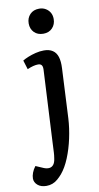

<svg xmlns="http://www.w3.org/2000/svg" viewBox="-144 -806 559 1080"><g transform="rotate(-10 135.0 -265.5)"><path d="M217 -124Q214 -69 201.5 -11Q189 47 168.5 97Q148 147 121 179Q109 193 95 205Q81 217 65 223Q49 229 31 229Q-1 229 -19.5 213Q-38 197 -38 175Q-38 160 -31.5 142.5Q-25 125 -12 108L32 127Q49 134 63.5 132.5Q78 131 87.5 119Q97 107 100 83Q103 65 103.5 50.5Q104 36 105 19.5Q106 3 107 -22L127 -411Q129 -434 122.5 -443Q116 -452 102 -452Q89 -452 73.5 -448Q58 -444 40 -436L24 -488Q37 -496 56.5 -504Q76 -512 100 -518Q124 -524 148 -524Q178 -524 197.5 -511Q217 -498 225 -472.5Q233 -447 231 -408ZM90 -688Q90 -719 109.5 -739.5Q129 -760 162 -760Q183 -760 199 -750.5Q215 -741 224 -725.5Q233 -710 233 -689Q233 -658 213.5 -637.5Q194 -617 162 -617Q129 -617 109.5 -637Q90 -657 90 -688Z"/></g></svg>

Font: Literata Medium
Style: Italic
Weight: 500
Italic angle: -2°
Designer: Latin by Veronika Burian and Jose Scaglione. Greek by Irene Vlachou. Cyrillic by Vera Evstafieva
Foundry: TypeTogether
Version: Version 3.103;gftools[0.9.29]